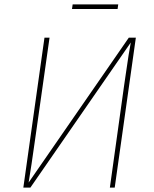

<svg xmlns="http://www.w3.org/2000/svg" viewBox="-20 -852 701 872"><path d="M501 0H479L543 -459L550 -507Q566 -619 574 -659L118 0H86L182 -681H205L139 -216Q122 -94 110 -23L565 -681H597ZM514 -811H307L310 -832H517Z"/></svg>

Font: Fira Sans Thin
Style: Italic
Weight: 250
Italic angle: -8°
Designer: Carrois Corporate & Edenspiekermann AG
Foundry: Carrois Corporate GbR & Edenspiekermann AG
Version: Version 4.203